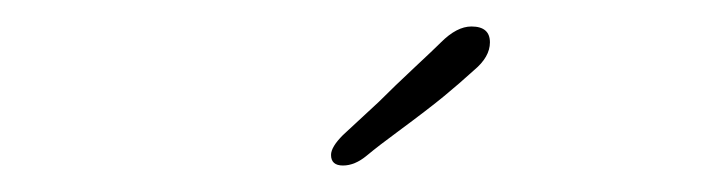

<svg xmlns="http://www.w3.org/2000/svg" viewBox="-20 -463 540 145"><path d="M239 -338Q230 -338 230 -346Q230 -352 239 -361L266 -386Q278 -398 293 -412Q308 -426 313 -431Q325 -443 336 -443Q350 -443 350 -431Q350 -420 338 -410Q327 -400 315.5 -390.5Q304 -381 281 -364Q266 -353 257 -345.5Q248 -338 239 -338Z"/></svg>

Font: Square Peg
Style: Regular
Weight: 400
Designer: Robert E. Leuschke
Foundry: Robert E. Leuschke
Version: Version 1.010; ttfautohint (v1.8.4.7-5d5b)